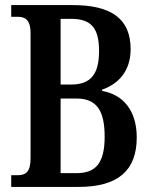

<svg xmlns="http://www.w3.org/2000/svg" viewBox="-20 -734 595 754"><path d="M24 0H289C443 0 517 -64 517 -194C517 -303 461 -363 381 -377V-382C442 -403 493 -452 493 -541C493 -662 415 -714 265 -714H24V-668H50C76 -668 100 -659 100 -604V-113C100 -61 83 -46 50 -46H24ZM259 -402H218V-660H258C334 -660 369 -629 369 -534C369 -443 337 -402 259 -402ZM280 -54H218V-347H281C360 -347 391 -299 391 -197C391 -92 355 -54 280 -54Z"/></svg>

Font: Noto Serif Sinhala ExtraCondensed SemiBold
Style: Regular
Weight: 600
Width: 2
Designer: Jelle Bosma - Monotype Design Team
Foundry: Monotype Imaging Inc.
Version: Version 2.007